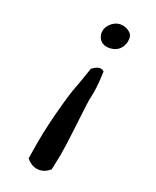

<svg xmlns="http://www.w3.org/2000/svg" viewBox="-187 -772 668 823"><g transform="rotate(30 147.0 -360.5)"><path d="M136.7 -489.3Q157.2 -511.7 174.8 -511.7Q181.6 -511.7 189.5 -506.8Q198.2 -448.2 198.2 -409.2Q198.2 -402.3 197.8 -389.2Q197.3 -376 197.3 -368.2Q197.3 -350.6 198.2 -339.8Q199.2 -313.5 204.1 -233.9Q209 -154.3 209 -107.4Q209 -86.9 207 -32.2Q182.6 -2 149.4 -2Q122.1 -2 97.7 -23.4Q96.7 -54.7 96.7 -102.5Q96.7 -185.5 107.4 -295.9Q110.4 -323.2 112.3 -341.3Q114.3 -359.4 116.7 -371.6Q119.1 -383.8 125 -416.5Q130.9 -449.2 136.7 -489.3ZM198.2 -709Q215.8 -699.2 215.8 -673.8V-665Q210.9 -627 180.7 -612.3Q163.1 -604.5 147.5 -604.5Q124 -604.5 110.4 -621.1Q98.6 -635.7 98.6 -654.3Q98.6 -679.7 119.1 -700.2Q137.7 -718.8 163.1 -718.8Q182.6 -718.8 198.2 -709Z"/></g></svg>

Font: LPEducational
Style: Medium
Weight: 500
Designer: Based on Essays1743, by John Stracke, which says:

Based on the typeface in a 1743 English translation of the essays of 
Version: Version 001.204